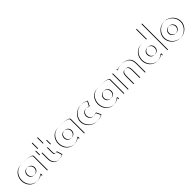

<svg xmlns="http://www.w3.org/2000/svg" viewBox="451 -2665 4484 4484"><g transform="rotate(-45 2693.5 -422.5)"><path d="M265.5 -256C265.5 -327 318.5 -377 385.5 -377C451.5 -377 504.5 -327 504.5 -256C504.5 -186 454.5 -136 385.5 -136C313.5 -136 265.5 -186 265.5 -256ZM677.5 -454V0H502.5V-58C464.5 -16 402.5 15 332.5 15C182.5 15 77.5 -106 77.5 -256C77.5 -406 182.5 -528 332.5 -528C401.5 -528 677 -541 677.5 -454ZM245.5 -256C245.5 -186 293.5 -136 365.5 -136C434.5 -136 484.5 -186 484.5 -256C484.5 -327 431.5 -377 365.5 -377C298.5 -377 245.5 -327 245.5 -256ZM657.5 -454C657 -541 381.5 -528 312.5 -528C162.5 -528 57.5 -406 57.5 -256C57.5 -106 162.5 15 312.5 15C382.5 15 444.5 -16 482.5 -58V0H657.5Z M873 -513V-704H1050V-513H1158V-378H1050V-215C1050 -167 1062 -144 1090 -144C1113 -144 1134 -160 1134 -160L1178 -17C1178 -17 1121 15 1048 15C907 15 873 -90 873 -181V-378H799V-513ZM853 -513H779V-378H853V-181C853 -90 887 15 1028 15C1101 15 1158 -17 1158 -17L1114 -160C1114 -160 1093 -144 1070 -144C1042 -144 1030 -167 1030 -215V-378H1138V-513H1030V-704H853Z M1487.5 -256C1487.5 -327 1540.5 -377 1607.5 -377C1673.5 -377 1726.5 -327 1726.5 -256C1726.5 -186 1676.5 -136 1607.5 -136C1535.5 -136 1487.5 -186 1487.5 -256ZM1899.5 -454V0H1724.5V-58C1686.5 -16 1624.5 15 1554.5 15C1404.5 15 1299.5 -106 1299.5 -256C1299.5 -406 1404.5 -528 1554.5 -528C1623.5 -528 1899 -541 1899.5 -454ZM1467.5 -256C1467.5 -186 1515.5 -136 1587.5 -136C1656.5 -136 1706.5 -186 1706.5 -256C1706.5 -327 1653.5 -377 1587.5 -377C1520.5 -377 1467.5 -327 1467.5 -256ZM1879.5 -454C1879 -541 1603.5 -528 1534.5 -528C1384.5 -528 1279.5 -406 1279.5 -256C1279.5 -106 1384.5 15 1534.5 15C1604.5 15 1666.5 -16 1704.5 -58V0H1879.5Z M2481 -31C2481 -31 2423 15 2309 15C2161 15 2025 -105 2025 -255C2025 -406 2160 -528 2309 -528C2423 -528 2481 -480 2481 -480L2421 -359C2421 -359 2388 -383 2335 -383C2268 -383 2213 -327 2213 -257C2213 -186 2268 -130 2335 -130C2388 -130 2421 -154 2421 -154ZM2461 -31 2401 -154C2401 -154 2368 -130 2315 -130C2248 -130 2193 -186 2193 -257C2193 -327 2248 -383 2315 -383C2368 -383 2401 -359 2401 -359L2461 -480C2461 -480 2403 -528 2289 -528C2140 -528 2005 -406 2005 -255C2005 -105 2141 15 2289 15C2403 15 2461 -31 2461 -31Z M2794.5 -256C2794.5 -327 2847.5 -377 2914.5 -377C2980.5 -377 3033.5 -327 3033.5 -256C3033.5 -186 2983.5 -136 2914.5 -136C2842.5 -136 2794.5 -186 2794.5 -256ZM3206.5 -454V0H3031.5V-58C2993.5 -16 2931.5 15 2861.5 15C2711.5 15 2606.5 -106 2606.5 -256C2606.5 -406 2711.5 -528 2861.5 -528C2930.5 -528 3206 -541 3206.5 -454ZM2774.5 -256C2774.5 -186 2822.5 -136 2894.5 -136C2963.5 -136 3013.5 -186 3013.5 -256C3013.5 -327 2960.5 -377 2894.5 -377C2827.5 -377 2774.5 -327 2774.5 -256ZM3186.5 -454C3186 -541 2910.5 -528 2841.5 -528C2691.5 -528 2586.5 -406 2586.5 -256C2586.5 -106 2691.5 15 2841.5 15C2911.5 15 2973.5 -16 3011.5 -58V0H3186.5Z M3529.5 0H3345.5V-520H3485.5V-491C3519.5 -514 3566.5 -528 3631.5 -528C3823.5 -528 3908.5 -459 3908.5 -287V0H3731.5V-244C3731.5 -345 3705.5 -384 3631.5 -384C3557.5 -384 3529.5 -345 3529.5 -244ZM3509.5 0V-244C3509.5 -345 3537.5 -384 3611.5 -384C3685.5 -384 3711.5 -345 3711.5 -244V0H3888.5V-287C3888.5 -459 3803.5 -528 3611.5 -528C3546.5 -528 3499.5 -514 3465.5 -491V-520H3325.5V0Z M4239 -256C4239 -327 4292 -377 4359 -377C4416.8 -377 4464.6 -338.7 4475.6 -281.6L4475.7 -230.9C4465.3 -174.3 4419.4 -136 4359 -136C4287 -136 4239 -186 4239 -256ZM4651 0H4476V-58C4438 -16 4376 15 4306 15C4156 15 4051 -106 4051 -256C4051 -406 4156 -528 4306 -528C4336.2 -528 4406 -530.5 4474.9 -526L4474 -860H4651ZM4219 -256C4219 -186 4267 -136 4339 -136C4399.4 -136 4445.3 -174.3 4455.7 -230.9L4455.6 -281.6C4444.6 -338.7 4396.8 -377 4339 -377C4272 -377 4219 -327 4219 -256ZM4631 0V-860H4454L4454.9 -526C4386 -530.5 4316.2 -528 4286 -528C4136 -528 4031 -406 4031 -256C4031 -106 4136 15 4286 15C4356 15 4418 -16 4456 -58V0Z M4941.2 -256C4941.2 -317.8 4995.4 -372.9 5060 -372.9C5124.6 -372.9 5177.8 -317.8 5177.8 -256C5177.8 -194.3 5124.6 -140.1 5060 -140.1C4995.4 -140.1 4941.2 -194.3 4941.2 -256ZM4783 -256C4783 -401 4909 -528 5061 -528C5213 -528 5336 -401 5336 -256C5336 -111 5213 15 5061 15C4909 15 4783 -111 4783 -256ZM4921.2 -256C4921.2 -194.3 4975.4 -140.1 5040 -140.1C5104.6 -140.1 5157.8 -194.3 5157.8 -256C5157.8 -317.8 5104.6 -372.9 5040 -372.9C4975.4 -372.9 4921.2 -317.8 4921.2 -256ZM4763 -256C4763 -111 4889 15 5041 15C5193 15 5316 -111 5316 -256C5316 -401 5193 -528 5041 -528C4889 -528 4763 -401 4763 -256Z"/></g></svg>

Font: Hussar Plate
Style: Regular
Weight: 700
Foundry: Cannot Into Space Fonts
Version: Version 0.798247